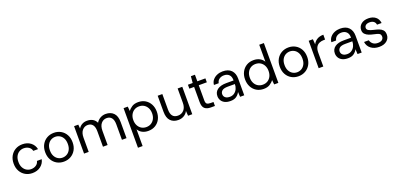

<svg xmlns="http://www.w3.org/2000/svg" viewBox="19 -1882 6771 3263"><g transform="rotate(-20 3404.5 -250.0)"><path d="M297 12Q226 12 169.5 -20.5Q113 -53 80.5 -111.5Q48 -170 48 -248Q48 -326 80.5 -384.5Q113 -443 169.5 -475.5Q226 -508 297 -508Q385 -508 445.5 -462Q506 -416 522 -339H436Q426 -385 387 -410.5Q348 -436 296 -436Q254 -436 217 -415Q180 -394 157 -352Q134 -310 134 -248Q134 -186 157 -144Q180 -102 217 -80.5Q254 -59 296 -59Q348 -59 387 -84.5Q426 -110 436 -157H522Q507 -82 446 -35Q385 12 297 12Z M865 12Q795 12 739 -20Q683 -52 650.5 -110.5Q618 -169 618 -248Q618 -327 651 -385.5Q684 -444 740.5 -476Q797 -508 867 -508Q937 -508 993 -476Q1049 -444 1081.5 -385.5Q1114 -327 1114 -248Q1114 -169 1081 -110.5Q1048 -52 991.5 -20Q935 12 865 12ZM865 -60Q908 -60 945 -81Q982 -102 1005 -144Q1028 -186 1028 -248Q1028 -310 1005.5 -352Q983 -394 946 -415Q909 -436 867 -436Q824 -436 787 -415Q750 -394 727 -352Q704 -310 704 -248Q704 -186 727 -144Q750 -102 786.5 -81Q823 -60 865 -60Z M1231 0V-496H1307L1313 -424Q1337 -464 1377 -486Q1417 -508 1467 -508Q1526 -508 1568.5 -484Q1611 -460 1634 -411Q1660 -456 1705.5 -482Q1751 -508 1804 -508Q1893 -508 1946 -454.5Q1999 -401 1999 -290V0H1916V-281Q1916 -358 1885 -397Q1854 -436 1796 -436Q1736 -436 1696.5 -389.5Q1657 -343 1657 -257V0H1573V-281Q1573 -358 1542 -397Q1511 -436 1453 -436Q1394 -436 1354.5 -389.5Q1315 -343 1315 -257V0Z M2126 220V-496H2202L2210 -414Q2234 -450 2278.5 -479Q2323 -508 2392 -508Q2466 -508 2521 -474Q2576 -440 2606.5 -381Q2637 -322 2637 -247Q2637 -172 2606.5 -113.5Q2576 -55 2520.5 -21.5Q2465 12 2391 12Q2330 12 2282.5 -13Q2235 -38 2210 -83V220ZM2382 -61Q2432 -61 2470 -84.5Q2508 -108 2530 -150Q2552 -192 2552 -248Q2552 -304 2530 -346Q2508 -388 2470 -411.5Q2432 -435 2382 -435Q2332 -435 2294 -411.5Q2256 -388 2234 -346Q2212 -304 2212 -248Q2212 -192 2234 -150Q2256 -108 2294 -84.5Q2332 -61 2382 -61Z M2935 12Q2847 12 2795 -41.5Q2743 -95 2743 -206V-496H2827V-215Q2827 -60 2954 -60Q3019 -60 3061.5 -106.5Q3104 -153 3104 -239V-496H3188V0H3112L3106 -89Q3083 -42 3037.5 -15Q2992 12 2935 12Z M3522 0Q3454 0 3415 -33Q3376 -66 3376 -152V-425H3290V-496H3376L3387 -615H3460V-496H3606V-425H3460V-152Q3460 -105 3479 -88.5Q3498 -72 3546 -72H3598V0Z M3878 12Q3816 12 3775 -9Q3734 -30 3714 -65Q3694 -100 3694 -141Q3694 -217 3752 -258Q3810 -299 3910 -299H4044V-305Q4044 -370 4010 -403.5Q3976 -437 3919 -437Q3870 -437 3834.5 -412.5Q3799 -388 3790 -341H3704Q3709 -395 3740.5 -432Q3772 -469 3819 -488.5Q3866 -508 3919 -508Q4023 -508 4075.5 -452.5Q4128 -397 4128 -305V0H4053L4048 -89Q4027 -47 3986.5 -17.5Q3946 12 3878 12ZM3891 -59Q3939 -59 3973.5 -84Q4008 -109 4026 -149Q4044 -189 4044 -233V-234H3917Q3843 -234 3812.5 -208.5Q3782 -183 3782 -145Q3782 -106 3810.5 -82.5Q3839 -59 3891 -59Z M4479 12Q4405 12 4349.5 -22Q4294 -56 4263.5 -115Q4233 -174 4233 -249Q4233 -324 4264 -382.5Q4295 -441 4350 -474.5Q4405 -508 4480 -508Q4541 -508 4588 -483Q4635 -458 4661 -413V-720H4745V0H4669L4661 -82Q4637 -46 4592 -17Q4547 12 4479 12ZM4488 -61Q4538 -61 4576.5 -84.5Q4615 -108 4636.5 -150Q4658 -192 4658 -248Q4658 -304 4636.5 -346Q4615 -388 4576.5 -411.5Q4538 -435 4488 -435Q4439 -435 4400.5 -411.5Q4362 -388 4340.5 -346Q4319 -304 4319 -248Q4319 -192 4340.5 -150Q4362 -108 4400.5 -84.5Q4439 -61 4488 -61Z M5108 12Q5038 12 4982 -20Q4926 -52 4893.5 -110.5Q4861 -169 4861 -248Q4861 -327 4894 -385.5Q4927 -444 4983.5 -476Q5040 -508 5110 -508Q5180 -508 5236 -476Q5292 -444 5324.5 -385.5Q5357 -327 5357 -248Q5357 -169 5324 -110.5Q5291 -52 5234.5 -20Q5178 12 5108 12ZM5108 -60Q5151 -60 5188 -81Q5225 -102 5248 -144Q5271 -186 5271 -248Q5271 -310 5248.5 -352Q5226 -394 5189 -415Q5152 -436 5110 -436Q5067 -436 5030 -415Q4993 -394 4970 -352Q4947 -310 4947 -248Q4947 -186 4970 -144Q4993 -102 5029.5 -81Q5066 -60 5108 -60Z M5474 0V-496H5550L5557 -401Q5580 -450 5627 -479Q5674 -508 5743 -508V-420H5720Q5676 -420 5639 -404.5Q5602 -389 5580 -352Q5558 -315 5558 -250V0Z M6002 12Q5940 12 5899 -9Q5858 -30 5838 -65Q5818 -100 5818 -141Q5818 -217 5876 -258Q5934 -299 6034 -299H6168V-305Q6168 -370 6134 -403.5Q6100 -437 6043 -437Q5994 -437 5958.5 -412.5Q5923 -388 5914 -341H5828Q5833 -395 5864.5 -432Q5896 -469 5943 -488.5Q5990 -508 6043 -508Q6147 -508 6199.5 -452.5Q6252 -397 6252 -305V0H6177L6172 -89Q6151 -47 6110.5 -17.5Q6070 12 6002 12ZM6015 -59Q6063 -59 6097.5 -84Q6132 -109 6150 -149Q6168 -189 6168 -233V-234H6041Q5967 -234 5936.5 -208.5Q5906 -183 5906 -145Q5906 -106 5934.5 -82.5Q5963 -59 6015 -59Z M6568 12Q6479 12 6420 -33Q6361 -78 6351 -155H6437Q6445 -116 6478.5 -87.5Q6512 -59 6569 -59Q6622 -59 6647 -81.5Q6672 -104 6672 -135Q6672 -180 6639.5 -195Q6607 -210 6548 -222Q6508 -230 6468 -245Q6428 -260 6401 -287.5Q6374 -315 6374 -360Q6374 -425 6422.5 -466.5Q6471 -508 6554 -508Q6633 -508 6683.5 -468.5Q6734 -429 6742 -356H6659Q6654 -394 6626.5 -415.5Q6599 -437 6553 -437Q6508 -437 6483.5 -418Q6459 -399 6459 -368Q6459 -338 6490.5 -321Q6522 -304 6576 -292Q6622 -282 6663.5 -267.5Q6705 -253 6731.5 -224.5Q6758 -196 6758 -142Q6758 -141 6758 -139Q6758 -74 6707 -31Q6656 12 6568 12Z"/></g></svg>

Font: Firefly Display
Style: Regular
Weight: 400
Designer: Colophon Foundry, Jonny Pinhorn
Foundry: Colophon Foundry
Version: Version 1.200; ttfautohint (v1.8.3)